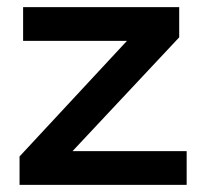

<svg xmlns="http://www.w3.org/2000/svg" viewBox="-20 -520 580 540"><path d="M35 0H505V-95H184L484 -415V-500H45V-405H337L35 -80Z"/></svg>

Font: Goli Medium
Style: Regular
Weight: 500
Designer: jaikishan Patel
Foundry: MagicType
Version: Version 1.000;Glyphs 3.2 (3242)